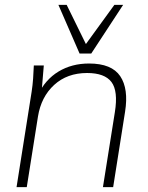

<svg xmlns="http://www.w3.org/2000/svg" viewBox="-20 -769 610 789"><path d="M48 0 110 -392Q114 -418 116 -445Q118 -472 119 -500H160L150 -380L136 -379Q166 -442 220.5 -475Q275 -508 346 -508Q439 -508 474 -456Q509 -404 494 -310L445 0H403L452 -308Q466 -395 438 -432Q410 -469 338 -469Q256 -469 202.5 -420Q149 -371 136 -290L90 0ZM307 -549 220 -749H254L333 -588L450 -749H486L355 -549Z"/></svg>

Font: Mulish ExtraLight ExtraLight
Style: Italic
Weight: 250
Italic angle: -9°
Version: Version 3.603